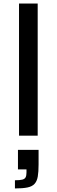

<svg xmlns="http://www.w3.org/2000/svg" viewBox="-20 -763 319 1080"><path d="M87 0V-743H192V0ZM64 297V251Q91 251 105 247.5Q119 244 124 234.5Q129 225 129 207V190H81V80H197V162Q197 204 192.5 230Q188 256 174.5 271Q161 286 134.5 291.5Q108 297 64 297Z"/></svg>

Font: Saira SemiExpanded Medium
Style: Regular
Weight: 500
Width: 6
Designer: Hector Gatti with collaboration of the Omnibus-Type team
Foundry: Omnibus-Type
Version: Version 1.101